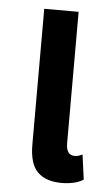

<svg xmlns="http://www.w3.org/2000/svg" viewBox="-45 -581 365 623"><g transform="rotate(5 137.0 -269.0)"><path d="M179 10Q128 10 101 -16.5Q74 -43 74 -106V-548H186V-120Q186 -81 214 -81Q226 -81 239 -88L250 -7Q236 2 217.5 6Q199 10 179 10Z"/></g></svg>

Font: Noto Sans Thai ExtCond SemBd
Style: Regular
Weight: 600
Width: 2
Designer: Monotype Design Team
Foundry: Monotype Imaging Inc.
Version: Version 2.002; ttfautohint (v1.8.4.7-5d5b)